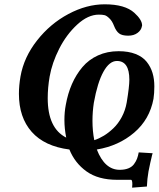

<svg xmlns="http://www.w3.org/2000/svg" viewBox="-20 -680 729 882"><path d="M411.1 -208Q404.8 -167 404.8 -125Q404.8 -78.1 413.1 -36.1Q435.5 -43.5 457.5 -56.9Q479.5 -70.3 501.2 -91.1Q522.9 -111.8 539.3 -142.3Q555.7 -172.9 562 -209Q574.2 -282.2 574.2 -314Q574.2 -399.9 517.1 -399.9Q482.4 -399.9 455.1 -350.3Q427.7 -300.8 411.1 -208ZM529.8 100.1Q552.7 100.1 569.3 93.5Q585.9 86.9 595.2 74.5Q604.5 62 609.4 49.3Q614.3 36.6 617.2 20L681.2 23.9Q678.2 32.7 675.8 44.9Q671.9 59.1 662.1 107.9Q656.2 141.1 654.8 176.8L586.9 182.1Q587.9 177.2 587.9 167Q587.9 146 582 146H518.1Q431.2 146 377.4 107.4Q323.7 68.8 298.8 6.8Q184.6 -7.8 125.7 -74.2Q66.9 -140.6 66.9 -249Q66.9 -287.1 74.2 -329.1Q89.8 -417.5 150.4 -494.4Q210.9 -571.3 294.4 -615.7Q377.9 -660.2 460.9 -660.2Q554.2 -660.2 597.2 -621.1Q632.8 -588.9 632.8 -563Q632.8 -562.5 632.3 -561Q631.8 -559.6 631.8 -559.1Q628.9 -541.5 611.8 -528.8Q594.7 -516.1 568.8 -516.1Q540.5 -516.1 526.9 -526.6Q513.2 -537.1 503.9 -561Q495.1 -584 482.4 -595.7Q470.2 -607.9 460.2 -610.4Q450.2 -612.8 434.1 -612.8Q384.3 -612.8 334.7 -567.1Q285.2 -521.5 252.2 -456.5Q219.2 -391.6 208 -328.1Q199.2 -276.9 199.2 -229Q199.2 -90.8 284.2 -47.9Q275.9 -88.9 275.9 -128.9Q275.9 -165.5 282.2 -198.2Q291.5 -250.5 310.5 -293.9Q329.6 -337.4 358.6 -371.8Q387.7 -406.2 430.2 -425.5Q472.7 -444.8 524.9 -444.8Q570.3 -444.8 603 -431.9Q635.7 -418.9 654.1 -395.8Q672.4 -372.6 680.7 -344.7Q689 -316.9 689 -283.2Q689 -251.5 685.1 -226.1Q667.5 -131.3 596.2 -70.6Q524.9 -9.8 424.8 6.8Q460.9 100.1 529.8 100.1Z"/></svg>

Font: Linux Libertine G
Style: Semibold Italic
Weight: 600
Italic angle: -11.5°
Designer: Philipp H. Poll
Foundry: Philipp H. Poll
Version: Version 5.1.1